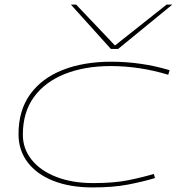

<svg xmlns="http://www.w3.org/2000/svg" viewBox="-20 -810 782 840"><path d="M385 10Q286 10 213 -19Q140 -48 100.5 -100.5Q61 -153 61 -223Q61 -327 112 -397.5Q163 -468 254.5 -504Q346 -540 467 -540Q598 -540 722 -503L716 -483Q590 -521 464 -521Q351 -521 264 -486.5Q177 -452 128.5 -385.5Q80 -319 80 -221Q80 -159 118.5 -111Q157 -63 226.5 -36Q296 -9 388 -9Q477 -9 538 -21Q599 -33 653 -49L658 -31Q605 -15 540 -2.5Q475 10 385 10ZM734 -790 497 -596H465L290 -790H313L483 -611L709 -790Z"/></svg>

Font: Georama Extra Expanded Thin
Style: Italic
Weight: 100
Width: 8
Italic angle: -9°
Designer: Jean-Baptiste Levee
Foundry: Production Type
Version: Version 1.000